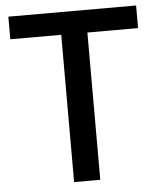

<svg xmlns="http://www.w3.org/2000/svg" viewBox="-52 -759 667 804"><g transform="rotate(-5 282.0 -357.0)"><path d="M337 0H227V-619H13V-714H550V-619H337Z"/></g></svg>

Font: Noto Sans Javanese Medium
Style: Regular
Weight: 500
Version: Version 2.004